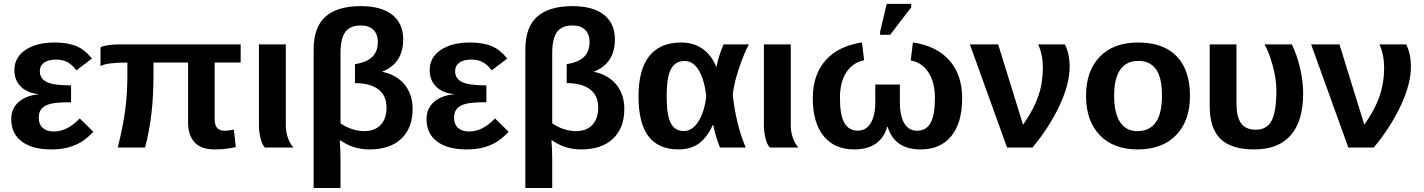

<svg xmlns="http://www.w3.org/2000/svg" viewBox="-20 -756 7296 984"><path d="M256.8 -82Q324.2 -82 388.7 -148.9L458.5 -80.6Q422.9 -43.9 393.8 -26.9Q364.7 -9.8 328.1 0Q291.5 9.8 242.7 9.8Q145.5 9.8 91.6 -30.8Q37.6 -71.3 37.6 -145Q37.6 -200.2 75.9 -233.6Q114.3 -267.1 178.2 -272.5V-273.4Q120.1 -279.3 86.9 -312Q53.7 -344.7 53.7 -396.5Q53.7 -461.4 110.1 -499.8Q166.5 -538.1 260.3 -538.1Q327.1 -538.1 371.6 -519.5Q416 -501 450.7 -455.6L371.6 -395.5Q351.1 -423.3 326.4 -437Q301.8 -450.7 268.1 -450.7Q227.1 -450.7 205.6 -434.8Q184.1 -418.9 184.1 -391.1Q184.1 -354 218.5 -336.2Q252.9 -318.4 344.2 -318.4V-231.9Q272 -231.9 241.5 -224.6Q210.9 -217.3 194.8 -200.4Q178.7 -183.6 178.7 -153.3Q178.7 -118.2 199.5 -100.1Q220.2 -82 256.8 -82Z M1080.1 -435.5V-147.9Q1080.1 -112.8 1093.8 -99.4Q1107.4 -85.9 1130.9 -85.9Q1149.4 -85.9 1178.7 -91.8L1188.5 -2Q1136.7 9.8 1079.6 9.8Q1010.7 9.8 977.3 -26.6Q943.8 -63 943.8 -129.4V-435.5H766.6V-375Q766.6 -264.6 756.3 -175.8Q746.1 -86.9 723.6 0H583.5Q611.8 -114.3 622.3 -196.8Q632.8 -279.3 632.8 -371.1V-435.5Q527.8 -435.5 495.1 -417.5V-514.2Q509.3 -521 535.2 -524.7Q561 -528.3 584 -528.3H1213.4V-435.5Z M1337.4 0Q1322.8 -15.6 1314.9 -48.6Q1307.1 -81.5 1307.1 -115.2V-528.3H1444.8V-110.8Q1444.8 -81.5 1455.3 -50.5Q1465.8 -19.5 1483.9 0Z M2094.7 -197.8Q2094.7 -100.6 2036.9 -45.4Q1979 9.8 1873.5 9.8Q1790.5 9.8 1725.6 -36.1H1721.2Q1725.1 8.3 1725.1 62.5V207.5H1587.4V-501.5Q1587.4 -617.2 1648.2 -670.9Q1709 -724.6 1829.6 -724.6Q1933.6 -724.6 1990 -680.4Q2046.4 -636.2 2046.4 -554.2Q2046.4 -430.7 1937.5 -388.2Q2010.7 -374 2052.7 -323.5Q2094.7 -272.9 2094.7 -197.8ZM1725.1 -124.5Q1748 -106.9 1781.2 -95.5Q1814.5 -84 1846.2 -84Q1901.4 -84 1931.2 -116.2Q1960.9 -148.4 1960.9 -204.6Q1960.9 -266.6 1918.7 -298.3Q1876.5 -330.1 1799.3 -330.1V-426.8Q1861.3 -437.5 1888.9 -465.3Q1916.5 -493.2 1916.5 -541.5Q1916.5 -580.6 1893.8 -603Q1871.1 -625.5 1829.1 -625.5Q1773.9 -625.5 1749.5 -591.8Q1725.1 -558.1 1725.1 -483.9Z M2385.3 -82Q2452.6 -82 2517.1 -148.9L2586.9 -80.6Q2551.3 -43.9 2522.2 -26.9Q2493.2 -9.8 2456.5 0Q2419.9 9.8 2371.1 9.8Q2273.9 9.8 2220 -30.8Q2166 -71.3 2166 -145Q2166 -200.2 2204.3 -233.6Q2242.7 -267.1 2306.6 -272.5V-273.4Q2248.5 -279.3 2215.3 -312Q2182.1 -344.7 2182.1 -396.5Q2182.1 -461.4 2238.5 -499.8Q2294.9 -538.1 2388.7 -538.1Q2455.6 -538.1 2500 -519.5Q2544.4 -501 2579.1 -455.6L2500 -395.5Q2479.5 -423.3 2454.8 -437Q2430.2 -450.7 2396.5 -450.7Q2355.5 -450.7 2334 -434.8Q2312.5 -418.9 2312.5 -391.1Q2312.5 -354 2346.9 -336.2Q2381.3 -318.4 2472.7 -318.4V-231.9Q2400.4 -231.9 2369.9 -224.6Q2339.4 -217.3 2323.2 -200.4Q2307.1 -183.6 2307.1 -153.3Q2307.1 -118.2 2327.9 -100.1Q2348.6 -82 2385.3 -82Z M3179.7 -197.8Q3179.7 -100.6 3121.8 -45.4Q3064 9.8 2958.5 9.8Q2875.5 9.8 2810.5 -36.1H2806.2Q2810.1 8.3 2810.1 62.5V207.5H2672.4V-501.5Q2672.4 -617.2 2733.2 -670.9Q2793.9 -724.6 2914.6 -724.6Q3018.6 -724.6 3075 -680.4Q3131.3 -636.2 3131.3 -554.2Q3131.3 -430.7 3022.5 -388.2Q3095.7 -374 3137.7 -323.5Q3179.7 -272.9 3179.7 -197.8ZM2810.1 -124.5Q2833 -106.9 2866.2 -95.5Q2899.4 -84 2931.2 -84Q2986.3 -84 3016.1 -116.2Q3045.9 -148.4 3045.9 -204.6Q3045.9 -266.6 3003.7 -298.3Q2961.4 -330.1 2884.3 -330.1V-426.8Q2946.3 -437.5 2973.9 -465.3Q3001.5 -493.2 3001.5 -541.5Q3001.5 -580.6 2978.8 -603Q2956.1 -625.5 2914.1 -625.5Q2858.9 -625.5 2834.5 -591.8Q2810.1 -558.1 2810.1 -483.9Z M3633.3 -115.7Q3603 -49.8 3561 -20Q3519 9.8 3458 9.8Q3354.5 9.8 3303.5 -57.4Q3252.4 -124.5 3252.4 -261.7Q3252.4 -400.4 3307.9 -469.2Q3363.3 -538.1 3470.7 -538.1Q3534.7 -538.1 3580.8 -505.6Q3627 -473.1 3650.4 -413.6H3651.9Q3664.1 -474.1 3688.5 -528.3H3817.9Q3793.5 -483.9 3767.3 -405.8Q3741.2 -327.6 3735.4 -271.5Q3751 -120.6 3801.8 0H3669.9Q3646 -58.6 3635.3 -115.7ZM3396.5 -263.2Q3396.5 -167.5 3417.2 -126Q3438 -84.5 3484.9 -84.5Q3528.3 -84.5 3559.6 -133.8Q3590.8 -183.1 3599.6 -264.6Q3588.9 -351.6 3560.3 -397.5Q3531.7 -443.4 3488.8 -443.4Q3439 -443.4 3417.7 -399.9Q3396.5 -356.4 3396.5 -263.2Z M3925.3 0Q3910.6 -15.6 3902.8 -48.6Q3895 -81.5 3895 -115.2V-528.3H4032.7V-110.8Q4032.7 -81.5 4043.2 -50.5Q4053.7 -19.5 4071.8 0Z M4591.8 -231.4Q4591.8 -162.1 4614.7 -124Q4637.7 -85.9 4679.2 -85.9Q4726.6 -85.9 4749 -125.7Q4771.5 -165.5 4771.5 -253.4Q4771.5 -332.5 4739 -383.8Q4706.5 -435.1 4647.5 -446.3L4658.7 -538.6Q4780.3 -520.5 4845.7 -446.3Q4911.1 -372.1 4911.1 -252.4Q4911.1 -127 4855.5 -58.6Q4799.8 9.8 4698.7 9.8Q4564 9.8 4529.3 -106.4H4527.3Q4492.7 9.8 4357.9 9.8Q4256.8 9.8 4201.2 -58.6Q4145.5 -127 4145.5 -252.4Q4145.5 -372.6 4210.9 -446.5Q4276.4 -520.5 4397.5 -538.6L4408.7 -447.3Q4351.1 -436 4317.9 -386Q4284.7 -335.9 4284.7 -254.4Q4284.7 -166 4307.4 -126.2Q4330.1 -86.4 4376.5 -86.4Q4418.5 -86.4 4442.1 -124.5Q4465.8 -162.6 4465.8 -231.4V-322.8H4591.8ZM4490.7 -577.6V-593.8L4524.4 -736.3H4649.9V-718.3L4542 -577.6Z M5461.9 -413.1Q5461.9 -325.7 5409.7 -214.4Q5357.4 -103 5271.5 0H5141.1L4950.7 -528.3H5095.7L5223.1 -116.7Q5277.3 -193.8 5301 -262.7Q5324.7 -331.5 5324.7 -408.7Q5324.7 -474.6 5300.8 -528.3H5437.5Q5461.9 -480.5 5461.9 -413.1Z M6078.6 -264.6Q6078.6 -136.2 6007.3 -63.2Q5936 9.8 5810.1 9.8Q5686.5 9.8 5616.2 -63.5Q5545.9 -136.7 5545.9 -264.6Q5545.9 -392.1 5616.2 -465.1Q5686.5 -538.1 5813 -538.1Q5942.4 -538.1 6010.5 -467.5Q6078.6 -397 6078.6 -264.6ZM5935.1 -264.6Q5935.1 -358.9 5904.3 -401.4Q5873.5 -443.8 5814.9 -443.8Q5689.9 -443.8 5689.9 -264.6Q5689.9 -176.3 5720.5 -130.1Q5751 -84 5808.6 -84Q5935.1 -84 5935.1 -264.6Z M6658.7 -278.8Q6658.7 -136.2 6595.5 -63.2Q6532.2 9.8 6407.7 9.8Q6290.5 9.8 6235.1 -44.2Q6179.7 -98.1 6179.7 -211.4V-528.3H6316.9V-224.6Q6316.9 -158.2 6340.1 -124.8Q6363.3 -91.3 6416 -91.3Q6472.7 -91.3 6497.1 -137.7Q6521.5 -184.1 6521.5 -294.4Q6521.5 -349.1 6503.2 -417.5Q6484.9 -485.8 6460.9 -528.3H6600.6Q6626 -477.5 6642.3 -409.2Q6658.7 -340.8 6658.7 -278.8Z M7210.9 -413.1Q7210.9 -325.7 7158.7 -214.4Q7106.4 -103 7020.5 0H6890.1L6699.7 -528.3H6844.7L6972.2 -116.7Q7026.4 -193.8 7050 -262.7Q7073.7 -331.5 7073.7 -408.7Q7073.7 -474.6 7049.8 -528.3H7186.5Q7210.9 -480.5 7210.9 -413.1Z"/></svg>

Font: Liberation Sans
Style: Bold
Weight: 700
Designer: Steve Matteson
Foundry: Ascender Corporation
Version: Version 2.1.5